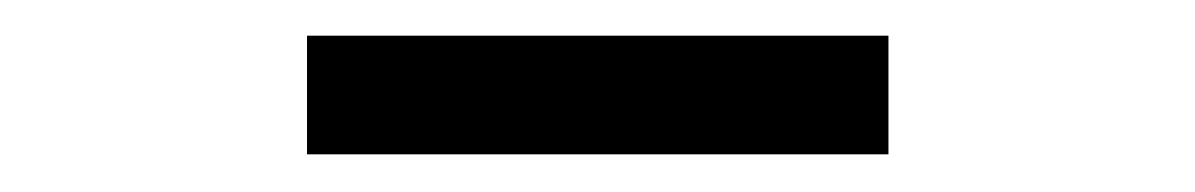

<svg xmlns="http://www.w3.org/2000/svg" viewBox="-20 -748 660 106"><path d="M149.5 -728.3H470.5V-662.8H149.5Z"/></svg>

Font: Monaspace Xenon Var ExtraLight
Style: Regular
Weight: 200
Designer: Riley Cran and the Lettermatic Team
Version: Version 1.200 (Monaspace Xenon Var)